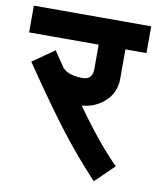

<svg xmlns="http://www.w3.org/2000/svg" viewBox="-88 -694 651 797"><g transform="rotate(10 237.5 -295.5)"><path d="M396 -396Q396 -338.9 355.7 -301Q315.4 -263.2 257.8 -258.8Q360.8 -113.8 440.9 -35.2L361.8 42Q277.3 -48.3 206.1 -141.1Q135.7 -232.4 20 -401.9L111.8 -465.8L153.8 -403.8Q176.8 -372.1 241.2 -372.1Q283.2 -372.1 283.2 -418V-520H-9.8V-632.8H484.9V-520H396Z"/></g></svg>

Font: Miedinger*
Style: Bold
Weight: 700
Version: Version 001.000